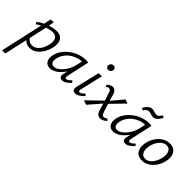

<svg xmlns="http://www.w3.org/2000/svg" viewBox="13 -1464 2587 2587"><g transform="rotate(45 1306.5 -170.5)"><path d="M-23 289 145 -466 202 -473 180 -349 37 289ZM216 5Q183 5 156.5 -6.5Q130 -18 112 -37.5Q94 -57 86 -80L111 -108Q128 -79 154 -60.5Q180 -42 214 -42Q250 -42 281.5 -64Q313 -86 337 -126Q361 -166 372 -218Q387 -289 366 -328Q345 -367 285 -367Q263 -367 234 -361Q205 -355 173 -344Q141 -333 109 -317Q77 -301 49 -280L32 -310Q77 -345 128 -368.5Q179 -392 228 -404Q277 -416 314 -416Q368 -416 398.5 -392.5Q429 -369 438 -327.5Q447 -286 437 -233Q424 -169 392 -114.5Q360 -60 315 -27.5Q270 5 216 5Z M599 6Q542 6 517.5 -37Q493 -80 505 -140Q516 -198 550.5 -248Q585 -298 635.5 -336.5Q686 -375 745.5 -396.5Q805 -418 868 -418Q883 -418 894 -417Q905 -416 914 -414L843 -90Q834 -48 860 -48Q876 -48 894 -61Q912 -74 934 -95L955 -68Q920 -33 891 -14Q862 5 834 5Q815 5 801.5 -3Q788 -11 784 -28.5Q780 -46 786 -73L824 -243L861 -277Q849 -221 822 -170Q795 -119 758.5 -79Q722 -39 681 -16.5Q640 6 599 6ZM624 -47Q654 -47 686 -67.5Q718 -88 746.5 -121.5Q775 -155 795.5 -196Q816 -237 825 -278L849 -389L882 -362Q875 -364 866 -364.5Q857 -365 848 -365Q799 -365 753 -348Q707 -331 669 -301.5Q631 -272 604.5 -231Q578 -190 569 -140Q561 -94 577 -70.5Q593 -47 624 -47Z M1082 5Q1063 5 1049.5 -3.5Q1036 -12 1031.5 -29.5Q1027 -47 1034 -74L1114 -414H1175L1099 -89Q1095 -71 1097.5 -60Q1100 -49 1115 -49Q1130 -49 1146.5 -61.5Q1163 -74 1186 -95L1208 -69Q1174 -34 1142.5 -14.5Q1111 5 1082 5ZM1174 -535Q1159 -535 1148.5 -542Q1138 -549 1133.5 -561Q1129 -573 1132 -587Q1135 -606 1149 -618Q1163 -630 1183 -630Q1198 -630 1208 -623Q1218 -616 1222.5 -604Q1227 -592 1224 -577Q1221 -559 1207 -547Q1193 -535 1174 -535Z M1557 5Q1532 5 1509.5 -12.5Q1487 -30 1473 -82L1442 -190L1402 -312Q1391 -349 1380.5 -359.5Q1370 -370 1357 -370Q1347 -370 1336 -365.5Q1325 -361 1315 -351L1298 -377Q1318 -397 1339.5 -408Q1361 -419 1381 -419Q1406 -419 1426.5 -400.5Q1447 -382 1461 -330L1488 -235L1532 -100Q1543 -64 1554.5 -53.5Q1566 -43 1579 -43Q1592 -43 1605.5 -48.5Q1619 -54 1630 -66L1653 -40Q1628 -17 1604 -6Q1580 5 1557 5ZM1295 8 1233 -15 1454 -230 1470 -193ZM1480 -194 1463 -231 1620 -419 1679 -399Z M1804 6Q1747 6 1722.5 -37Q1698 -80 1710 -140Q1721 -198 1755.5 -248Q1790 -298 1840.5 -336.5Q1891 -375 1950.5 -396.5Q2010 -418 2073 -418Q2088 -418 2099 -417Q2110 -416 2119 -414L2048 -90Q2039 -48 2065 -48Q2081 -48 2099 -61Q2117 -74 2139 -95L2160 -68Q2125 -33 2096 -14Q2067 5 2039 5Q2020 5 2006.5 -3Q1993 -11 1989 -28.5Q1985 -46 1991 -73L2029 -243L2066 -277Q2054 -221 2027 -170Q2000 -119 1963.5 -79Q1927 -39 1886 -16.5Q1845 6 1804 6ZM1829 -47Q1859 -47 1891 -67.5Q1923 -88 1951.5 -121.5Q1980 -155 2000.5 -196Q2021 -237 2030 -278L2054 -389L2087 -362Q2080 -364 2071 -364.5Q2062 -365 2053 -365Q2004 -365 1958 -348Q1912 -331 1874 -301.5Q1836 -272 1809.5 -231Q1783 -190 1774 -140Q1766 -94 1782 -70.5Q1798 -47 1829 -47ZM1891 -479 1858 -495Q1871 -522 1888.5 -542Q1906 -562 1925.5 -573.5Q1945 -585 1963 -585Q1980 -585 1996 -580.5Q2012 -576 2028 -571.5Q2044 -567 2061 -567Q2081 -567 2098 -583Q2115 -599 2126 -622L2159 -608Q2138 -563 2109.5 -537.5Q2081 -512 2051 -512Q2032 -512 2016.5 -516.5Q2001 -521 1986.5 -525.5Q1972 -530 1955 -530Q1937 -530 1919.5 -516Q1902 -502 1891 -479Z M2355 8Q2302 8 2269 -18Q2236 -44 2225 -89.5Q2214 -135 2226 -192Q2239 -258 2274 -310Q2309 -362 2359 -392.5Q2409 -423 2466 -423Q2518 -423 2551 -397.5Q2584 -372 2596 -327Q2608 -282 2595 -223Q2582 -160 2547.5 -107.5Q2513 -55 2463.5 -23.5Q2414 8 2355 8ZM2371 -40Q2410 -40 2442 -65Q2474 -90 2496.5 -131Q2519 -172 2529 -219Q2542 -285 2523 -329.5Q2504 -374 2451 -374Q2416 -374 2383.5 -352Q2351 -330 2327 -290Q2303 -250 2292 -197Q2279 -126 2300 -83Q2321 -40 2371 -40Z"/></g></svg>

Font: Ysabeau Office
Style: Italic
Weight: 400
Italic angle: -12°
Designer: Christian Thalmann (Catharsis Fonts)
Version: Version 2.001;gftools[0.9.30]; featfreeze: tnum,lnum,ss02